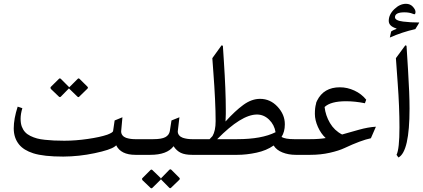

<svg xmlns="http://www.w3.org/2000/svg" viewBox="-20 -825 2255 1023"><path d="M392.6 -310.1 347.2 -354 304.2 -310.1Q299.3 -305.2 293.9 -310.1L250.5 -351.6Q247.6 -358.9 250.5 -361.8L293.9 -404.8Q298.8 -409.7 304.2 -404.8L349.1 -359.9L394 -404.8Q398.9 -409.7 403.8 -404.8L445.8 -363.3Q451.2 -357.9 445.8 -352.5L402.3 -310.1Q401.4 -307.6 398.2 -307.6Q395 -307.6 392.6 -310.1ZM74.2 -256.8 99.1 -248.5Q89.8 -218.3 89.8 -192.6Q89.8 -167 96.4 -149.9Q103 -132.8 113.8 -121.1Q124.5 -109.4 141.8 -100.8Q159.2 -92.3 177.2 -87.4Q195.3 -82.5 219.7 -80.1Q262.7 -75.2 322.5 -75.2Q382.3 -75.2 447.8 -84.7Q513.2 -94.2 551.8 -107.4Q581.1 -118.7 582.5 -126.5L590.8 -183.1L632.3 -200.2L625.5 -125Q625.5 -112.8 632.6 -104Q639.6 -95.2 651.4 -90.8Q673.3 -83.5 699.2 -83.5H730V0H701.7Q624 0 599.1 -50.8Q593.3 -44.9 590.8 -43.9Q567.4 -26.4 484.4 -8.8Q401.4 8.8 316.9 9.3Q212.4 9.3 157.2 -8.3Q106.9 -24.4 82 -54.7Q53.2 -89.8 53.2 -141.1Q53.2 -192.4 74.2 -256.8Z M730 -83.5H796.9Q840.8 -83.5 860.8 -94.2Q880.9 -105 884.8 -126.5L893.6 -183.1L936 -200.2L927.2 -125Q927.2 -112.8 934.6 -104Q941.9 -95.2 954.1 -90.8Q976.6 -83.5 1002.4 -83.5H1033.2V0H1003.9Q965.8 0 943.4 -10.7Q920.9 -21.5 904.8 -45.9Q870.1 0 780.8 0H730Q713.9 0 701.2 -12.7Q688.5 -25.4 688.5 -41.5Q689.5 -57.6 701.9 -70.6Q714.4 -83.5 730 -83.5ZM840.3 122.6 881.8 80.1Q887.7 74.2 893.6 80.1L935.1 121.6Q940.9 127.4 935.1 133.3L891.6 175.3Q886.7 180.2 881.8 175.3L840.3 133.3Q835 127.9 840.3 122.6ZM835 133.3 792 175.8Q787.1 180.7 781.7 175.8L738.3 134.3Q735.4 127.4 738.3 124.5L781.7 81.1Q786.6 76.2 792 81.1L835 122.6Q837.4 125 837.4 128.7Q837.4 132.3 835 133.3Z M1244.1 -83.5Q1374.5 -83.5 1448.2 -120.6Q1441.9 -160.2 1413.8 -187.5Q1385.7 -214.8 1349.1 -214.8Q1266.1 -214.8 1137.2 -83.5ZM1031.7 -83.5H1096.7Q1101.6 -89.4 1112.3 -100.1Q1128.9 -128.4 1128.9 -179.4Q1128.9 -230.5 1125.7 -297.1Q1122.6 -363.8 1116.9 -438.2Q1111.3 -512.7 1111.3 -515.1L1160.6 -583.5L1167.5 -581.1Q1168.5 -560.1 1172.9 -498Q1183.1 -341.3 1183.1 -242.7V-217.3Q1183.1 -196.8 1181.6 -177.7Q1232.9 -234.4 1276.9 -266.4Q1320.8 -298.3 1365.7 -298.3Q1419.9 -298.3 1458.7 -256.6Q1497.6 -214.8 1497.6 -163.6V-161.6Q1497.6 -123 1480 -95.2Q1501 -83.5 1546.4 -83.5H1599.1V0H1555.7Q1517.1 0 1485.1 -12.7Q1453.1 -25.4 1438 -49.8Q1399.9 -22.9 1346.7 -11.5Q1293.5 0 1244.1 0H1031.7Q1016.6 -1 1004.2 -12.7Q991.7 -24.4 991.7 -40.3Q991.7 -56.2 1003.7 -69.6Q1015.6 -83 1031.7 -83.5Z M1597.7 -83.5H1632.8Q1680.7 -83.5 1715.3 -89.4Q1689.9 -112.8 1673.8 -148.9Q1657.7 -185.1 1657.7 -218Q1657.7 -251 1663.6 -271Q1663.6 -277.8 1669.4 -288.6Q1704.6 -359.9 1791 -359.9Q1830.6 -359.9 1868.2 -342.5Q1905.8 -325.2 1931.2 -293.9L1924.3 -274.9Q1871.6 -285.6 1823.7 -285.6Q1742.2 -285.6 1709.5 -254.9Q1714.4 -210 1738 -169.7Q1761.7 -129.4 1802.7 -108.4Q1817.4 -112.3 1846.4 -120.8Q1875.5 -129.4 1892.6 -133.8Q1941.4 -147.5 1982.9 -149.9L1956.1 -88.4Q1903.8 -77.6 1815.4 -36.1Q1785.6 -22 1737.1 -11Q1688.5 0 1632.8 0H1597.7Q1582 0 1569.6 -12.7Q1557.1 -25.4 1557.1 -41.5Q1557.1 -57.6 1569.6 -70.6Q1582 -83.5 1597.7 -83.5Z M2162.1 -246.6Q2162.1 -17.1 2103 14.2L2092.8 0Q2108.4 -31.2 2108.4 -146.5Q2108.4 -254.9 2099.1 -379.9Q2089.8 -504.9 2089.4 -515.1L2139.6 -583.5L2146 -581.1Q2146 -580.6 2154.1 -452.1Q2162.1 -323.7 2162.1 -246.6ZM2051.3 -713.9Q2051.3 -747.6 2080.8 -776.1Q2110.4 -804.7 2143.1 -804.7Q2165.5 -804.7 2179.7 -789.3Q2193.8 -773.9 2193.8 -761.5Q2193.8 -749 2187 -749Q2185.5 -749 2179.7 -751.5Q2161.1 -759.3 2134.8 -759.3Q2084.5 -759.3 2084.5 -733.4Q2084.5 -715.3 2128.4 -710Q2167.5 -705.1 2213.9 -705.1Q2212.9 -701.7 2192.9 -669.9Q2123.5 -654.3 2057.1 -625L2064 -657.2Q2069.8 -662.6 2092.3 -670.9V-673.3Q2051.3 -685.5 2051.3 -713.9Z"/></svg>

Font: Farbod
Style: Regular
Weight: 400
Designer: Mohammad Saleh Souzanchi
Foundry: http://font-store.ir
Version: Version:3.2.5;RFB:1.2.5;Building:2016-06-12 13:21:07.028780